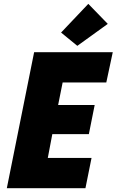

<svg xmlns="http://www.w3.org/2000/svg" viewBox="-20 -996 617 1016"><path d="M16.1 0 160.6 -719.7H576.7L542.5 -559.6H311.5L287.6 -440.4H481L450.2 -286.1H256.8L232.9 -160.2H464.4L432.1 0ZM389.2 -753.4 303.2 -823.7 447.3 -975.6 550.3 -869.6Z"/></svg>

Font: Reddit Sans Black
Style: Italic
Weight: 900
Italic angle: -11.25°
Designer: Stephen Hutchings
Version: Version 1.013